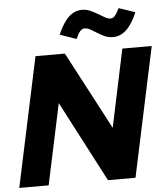

<svg xmlns="http://www.w3.org/2000/svg" viewBox="-61 -981 900 1035"><g transform="rotate(-5 389.5 -463.5)"><path d="M150 -700H309L531 -279L620 -700H779L630 0H481L253 -437L160 0H1ZM379 -773 290 -804Q317 -867 349 -897Q381 -927 421 -927Q445 -927 466 -917.5Q487 -908 505.5 -897Q524 -886 540.5 -876.5Q557 -867 571 -867Q584 -867 594 -878Q604 -889 619 -919L707 -889Q681 -827 648.5 -796.5Q616 -766 576 -766Q551 -766 530.5 -775.5Q510 -785 492.5 -796Q475 -807 458.5 -816.5Q442 -826 426 -826Q413 -826 402 -813.5Q391 -801 379 -773Z"/></g></svg>

Font: Red Hat Display Black
Style: Italic
Weight: 900
Italic angle: -12°
Designer: Pentagram / MCKL
Foundry: Pentagram / MCKL
Version: Version 1.003; Red Hat Display Black Italic